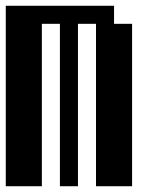

<svg xmlns="http://www.w3.org/2000/svg" viewBox="-20 -645 540 665"><path d="M0 -625H375V-562.5H437.5V0H312.5V-562.5H250V0H187.5V-562.5H125V0H0Z"/></svg>

Font: NeoDunggeunmo Code
Style: Regular
Weight: 400
Monospace: yes
Version: Version 1.600